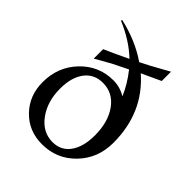

<svg xmlns="http://www.w3.org/2000/svg" viewBox="-203 -834 964 964"><g transform="rotate(45 278.5 -352.0)"><path d="M258 11Q164 11 102 -53Q40 -117 40 -212Q40 -321 111.5 -395.5Q183 -470 285 -470Q332 -470 374 -445Q348 -506 302 -564L221 -524L138 -477V-544Q178 -561 266 -603Q199 -667 99 -709L103 -715Q222 -688 312 -626L363 -652L459 -705V-639L364 -595L357 -592Q507 -461 507 -248Q507 -138 435 -63.5Q363 11 258 11ZM288 -34Q348 -34 381.5 -81Q415 -128 415 -208Q415 -304 371.5 -364Q328 -424 257 -424Q195 -424 160 -377.5Q125 -331 125 -251Q125 -159 171.5 -96.5Q218 -34 288 -34Z"/></g></svg>

Font: Coconat
Style: Regular
Weight: 400
Designer: Sara Lavazza
Foundry: Collletttivo
Version: Version 1.000;Glyphs 3.2 (3217)